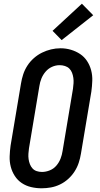

<svg xmlns="http://www.w3.org/2000/svg" viewBox="-20 -1006 540 1034"><path d="M204 8Q175 8 147.5 1.5Q120 -5 97.5 -20Q75 -35 60 -58Q45 -81 38 -108Q31 -135 32 -164Q33 -193 37 -222L93 -556Q97 -581 105 -605.5Q113 -630 127.5 -652.5Q142 -675 162.5 -693Q183 -711 206.5 -722.5Q230 -734 255 -740Q280 -746 306 -746Q335 -746 362 -738Q389 -730 411.5 -715Q434 -700 449 -677Q464 -654 471 -627Q478 -600 477 -571Q476 -542 472 -513L416 -179Q412 -154 404 -129.5Q396 -105 381.5 -82.5Q367 -60 347 -42Q327 -24 303 -12.5Q279 -1 254 3.5Q229 8 204 8ZM206 -80Q227 -80 248 -88.5Q269 -97 283.5 -114Q298 -131 306 -151.5Q314 -172 317 -193L373 -528Q375 -543 376 -557.5Q377 -572 375 -586.5Q373 -601 368 -614Q363 -627 353.5 -636.5Q344 -646 330 -650.5Q316 -655 301 -655Q280 -655 260 -646Q240 -637 225.5 -620Q211 -603 203 -583Q195 -563 192 -542L136 -207Q134 -193 133 -178Q132 -163 134 -149Q136 -135 141 -122Q146 -109 155 -99Q164 -89 177.5 -84.5Q191 -80 206 -80ZM312 -790 263 -840 421 -986 482 -924Z"/></svg>

Font: Iosevka Slab Semibold
Style: Italic
Weight: 600
Italic angle: -9°
Monospace: yes
Designer: Belleve Invis
Foundry: Belleve Invis
Version: Version 11.1.1; ttfautohint (v1.8.3)